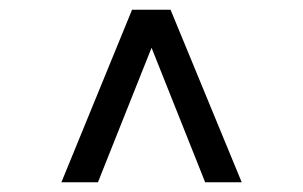

<svg xmlns="http://www.w3.org/2000/svg" viewBox="-20 -688 622 394"><path d="M401 -314 291 -590 181 -314H106L251 -668H330L476 -314Z"/></svg>

Font: Gantari
Style: Regular
Weight: 400
Designer: Anugrah Pasau
Foundry: Lafontype
Version: Version 1.000; ttfautohint (v1.8.4)